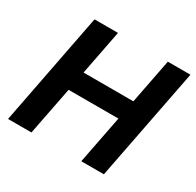

<svg xmlns="http://www.w3.org/2000/svg" viewBox="-150 -854 1039 1020"><g transform="rotate(30 369.5 -344.0)"><path d="M218.8 -294.9 161.1 0H17.6L150.9 -688H294.9L241.7 -414.1H547.4L600.6 -688H739.3L605.5 0H466.8L524.4 -294.9Z"/></g></svg>

Font: Arimo
Style: Bold Italic
Weight: 700
Italic angle: -12°
Designer: Steve Matteson
Foundry: Monotype Imaging Inc.
Version: Version 1.33